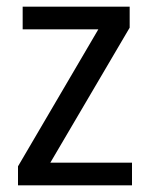

<svg xmlns="http://www.w3.org/2000/svg" viewBox="-20 -556 449 576"><path d="M376 0V-68H131L369 -473V-536H48V-468H275L34 -57V0Z"/></svg>

Font: Noto Sans Lao Looped SemiCondensed
Style: Regular
Weight: 400
Width: 4
Designer: Mark Frömberg, Ben Mitchell
Foundry: The Fontpad Ltd
Version: Version 1.002